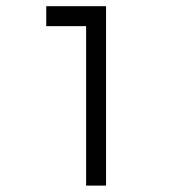

<svg xmlns="http://www.w3.org/2000/svg" viewBox="-20 -582 540 602"><path d="M250 -500Q250 -500 250 0H312.5V-562.5H125V-500Z"/></svg>

Font: BFUnifontExMono
Style: Regular
Weight: 500
Version: Version 15.0.06